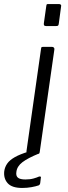

<svg xmlns="http://www.w3.org/2000/svg" viewBox="-84 -762 336 950"><path d="M113 -13Q112 -4 109.5 -2Q107 0 98 0H61Q53 0 49.5 -3.5Q46 -7 47 -14L119 -520Q120 -527 121.5 -528.5Q123 -530 129 -530H174Q179 -530 182.5 -526.5Q186 -523 185 -517ZM218 -728 207 -646Q206 -637 203 -635Q200 -633 191 -633H145Q137 -633 134.5 -636.5Q132 -640 133 -647L145 -732Q146 -739 147.5 -740.5Q149 -742 155 -742H208Q214 -742 217 -738.5Q220 -735 218 -728ZM-63 85Q-60 64 -48 47Q-36 30 -10.5 15.5Q15 1 58 -12L108 -2Q54 20 27 40.5Q0 61 -3 89Q-6 108 4.5 117Q15 126 42 126Q65 126 82.5 121Q100 116 108 112Q114 110 117 112Q120 114 118 119L115 144Q114 149 112 151.5Q110 154 108 155Q94 160 72 164Q50 168 26 168Q-25 168 -46 144.5Q-67 121 -63 85Z"/></svg>

Font: Libre Franklin Light
Style: Italic
Weight: 300
Italic angle: -8°
Designer: Pablo Impallari, Rodrigo Fuenzalida, Nhung Nguyen
Foundry: Impallari Type
Version: Version 3.000